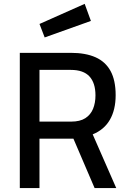

<svg xmlns="http://www.w3.org/2000/svg" viewBox="-20 -956 657 976"><path d="M80.7 0V-687.4H339.9Q414.9 -687.4 465.6 -664.9Q516.3 -642.3 542.1 -594.9Q567.9 -547.4 567.9 -472.4Q567.9 -398.3 538.8 -347.6Q509.7 -296.8 451.2 -273L570.9 0H460.9L353.2 -251.1H180.7V0ZM180.7 -337.8H341.1Q386.9 -337.8 413.9 -355.3Q440.8 -372.8 453.1 -402.9Q465.3 -432.9 465.3 -471.1Q465.3 -534.3 434.7 -567.5Q404 -600.7 339.9 -600.7H180.7ZM207.1 -765.7 180.8 -834.2 410.5 -936.4 442.1 -849.6Z"/></svg>

Font: TitilliumWeb ExtraLight
Style: Regular
Weight: 400
Designer: Mohamed Gaber, Accademia di Belle Arti di Urbino and others
Foundry: Kief Type Foundry, Accademia di Belle Arti di Urbino and others
Version: Version 3.000; ttfautohint (v1.8.2)